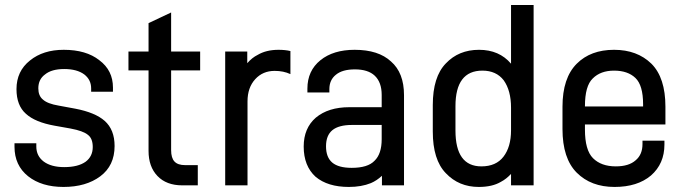

<svg xmlns="http://www.w3.org/2000/svg" viewBox="-20 -720 2689 756"><path d="M90.8 -25.9Q37.1 -68.8 37.1 -142.1V-155.8H123V-143.1Q123 -106 151.9 -84Q181.6 -62 232.9 -62Q287.1 -62 316.9 -83Q345.2 -104 345.2 -141.1Q345.2 -174.8 326.2 -189Q307.6 -204.6 257.8 -213.9L194.8 -225.1Q118.2 -238.8 82 -272Q44.9 -304.7 44.9 -369.1Q44.9 -439.9 98.1 -481.9Q149.9 -523.9 231 -523.9Q319.3 -523.9 371.1 -482.9Q424.8 -442.9 424.8 -375V-358.9H338.9V-372.1Q338.9 -405.8 312 -426.8Q283.2 -448.2 232.9 -448.2Q183.1 -448.2 157.2 -426.8Q130.9 -407.7 130.9 -372.1Q130.9 -342.8 148.9 -328.1Q167 -311.5 210.9 -304.2L276.9 -292Q355 -276.9 392.1 -244.1Q431.2 -209.5 431.2 -145Q431.2 -67.9 375 -25.9Q318.8 16.1 230 16.1Q144 16.1 90.8 -25.9Z M653.8 -128.9Q653.8 -98.1 667 -84Q680.2 -69.8 709 -69.8H758.8V9.8H697.8Q635.3 9.8 600.1 -26.9Q564.9 -63.5 564.9 -126V-442.9H485.8V-517.1H564.9V-628.9L653.8 -670.9V-517.1H768.1V-442.9H653.8Z M1076.7 -523.9Q1103.5 -523.9 1123.5 -519V-428.2Q1096.2 -440.9 1061.5 -440.9Q1014.6 -440.9 984.9 -408.2Q954.6 -375 954.6 -320.8V9.8H866.7V-517.1H953.6V-471.2Q972.7 -493.2 994.6 -503.9Q1028.3 -523.9 1076.7 -523.9Z M1519.5 -478Q1570.8 -433.6 1570.8 -345.2V9.8H1483.9V-27.8Q1463.4 -8.8 1440.4 1Q1403.3 16.1 1353.5 16.1Q1270.5 16.1 1222.7 -23.9Q1175.8 -66.4 1175.8 -143.1Q1175.8 -215.3 1223.6 -256.8Q1272.9 -297.9 1355.5 -297.9H1482.9V-346.2Q1482.9 -396 1455.6 -421.9Q1429.2 -446.8 1377.4 -446.8Q1328.1 -446.8 1302.7 -425.8Q1276.9 -405.3 1276.9 -369.1V-356H1190.4V-371.1Q1190.4 -441.4 1241.7 -482.9Q1292.5 -523.9 1376.5 -523.9Q1470.2 -523.9 1519.5 -478ZM1454.6 -86.9Q1482.9 -113.8 1482.9 -171.9V-228H1365.7Q1314 -228 1288.8 -207.5Q1263.7 -187 1263.7 -144Q1263.7 -100.6 1288.3 -79.8Q1313 -59.1 1364.7 -59.1Q1428.2 -59.1 1454.6 -86.9Z M1992.2 -700.2H2081.1V9.8H1992.2V-35.2Q1973.6 -15.1 1952.1 -3.9Q1918.5 16.1 1865.2 16.1Q1786.6 16.1 1735.4 -38.1Q1684.1 -90.8 1684.1 -202.1V-306.2Q1684.1 -417.5 1735.4 -470.2Q1786.1 -523.9 1866.2 -523.9Q1945.8 -523.9 1992.2 -469.2ZM1962.4 -103Q1992.2 -141.6 1992.2 -207V-295.9Q1992.2 -363.3 1963.4 -403.8Q1934.1 -441.9 1879.4 -441.9Q1773.4 -441.9 1773.4 -301.8V-206.1Q1773.4 -64.9 1875.5 -64.9Q1933.1 -64.9 1962.4 -103Z M2283.2 -210Q2283.2 -128.9 2314.9 -97.2Q2347.2 -64.9 2404.8 -64.9Q2456.1 -64.9 2482.9 -88.9Q2509.8 -111.3 2509.8 -152.8V-166H2596.2V-150.9Q2596.2 -75.2 2543 -28.8Q2489.7 16.1 2399.9 16.1Q2307.1 16.1 2251 -40Q2194.8 -96.2 2194.8 -211.9V-299.8Q2194.8 -413.1 2251 -469.2Q2305.7 -523.9 2397.9 -523.9Q2488.8 -523.9 2544.9 -469.2Q2600.1 -414.1 2600.1 -299.8V-230H2283.2ZM2314 -411.1Q2283.2 -381.8 2283.2 -301.8V-300.8H2512.2V-309.1Q2512.2 -384.3 2481.9 -413.1Q2451.7 -441.9 2397.9 -441.9Q2344.7 -441.9 2314 -411.1Z"/></svg>

Font: D-DIN-PRO Medium
Style: Regular
Weight: 500
Designer: datto
Foundry: CyberFei
Version: Version 1.000;hotconv 1.0.109;makeotfexe 2.5.65596